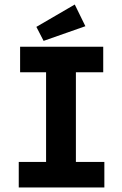

<svg xmlns="http://www.w3.org/2000/svg" viewBox="-20 -830 540 850"><path d="M63 0V-113H184V-510H69V-623H437V-510H316V-113H442V0ZM173 -649 141 -711 311 -810 358 -714Z"/></svg>

Font: Inconsolata Black
Style: Regular
Weight: 900
Monospace: yes
Designer: Raph Levien, Cyreal, Brenton Simpson
Foundry: Raph Levien, Cyreal, Google
Version: Version 3.001; ttfautohint (v1.8.2.53-6de2)